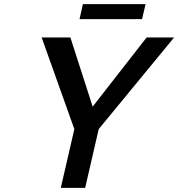

<svg xmlns="http://www.w3.org/2000/svg" viewBox="-20 -902 856 922"><path d="M662 -810 679 -882H378L362 -810ZM816 -722H684L425 -390L318 -722H180L337 -282L272 0H389L454 -282Z"/></svg>

Font: Perun Medium Italic
Style: Regular
Weight: 500
Italic angle: -12°
Foundry: Copyright (c) Stefan Peev, Context Ltd, 2016
Version: Version 1.026